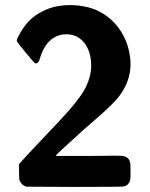

<svg xmlns="http://www.w3.org/2000/svg" viewBox="-20 -736 590 756"><path d="M339 -477Q339 -533 312 -567Q285 -601 242 -601Q232 -601 226 -600Q161 -589 136 -503Q131 -486 121 -486Q116 -486 94 -514Q86 -523 82 -528Q50 -567 48 -571Q46 -575 46 -577Q46 -582 52 -592Q87 -663 147 -691Q193 -716 257 -716Q305 -716 351 -700Q415 -674 453 -617.5Q491 -561 494 -487Q495 -415 446 -353Q421 -322 356 -266Q314 -230 310 -226Q199 -126 199 -122H331Q359 -122 392 -122.5Q425 -123 431 -123Q462 -123 468 -121Q487 -116 492 -98Q494 -92 494 -62Q494 -31 492 -25Q486 -6 468 -2Q463 0 272 0L83 -1Q64 -7 56 -28L55 -57V-89Q59 -97 215 -261Q283 -333 311 -380Q339 -430 339 -477Z"/></svg>

Font: MathJax_SansSerif
Style: Bold
Weight: 700
Version: Version 1.1